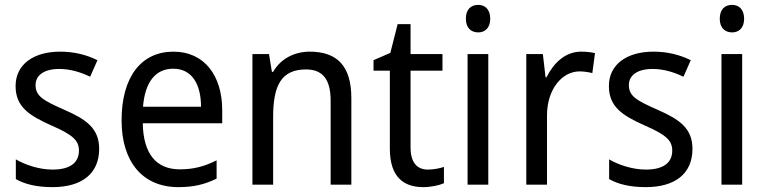

<svg xmlns="http://www.w3.org/2000/svg" viewBox="-20 -758 3144 788"><path d="M387 -147C387 -231 334 -268 245 -307C156 -346 126 -364 126 -409C126 -449 161 -475 223 -475C268 -475 311 -462 350 -443L380 -511C335 -533 285 -546 227 -546C118 -546 44 -494 44 -405C44 -319 100 -284 191 -243C279 -205 304 -181 304 -140C304 -92 270 -62 196 -62C140 -62 82 -82 45 -104V-23C82 -2 130 10 196 10C314 10 387 -44 387 -147Z M692 -546C560 -546 479 -443 479 -264C479 -94 565 10 712 10C775 10 820 -1 869 -25V-100C819 -75 775 -63 718 -63C621 -63 568 -127 566 -252H892V-306C892 -447 819 -546 692 -546ZM691 -476C770 -476 805 -409 805 -320H567C575 -421 618 -476 691 -476Z M1251 -546C1190 -546 1132 -518 1101 -463H1096L1084 -536H1016V0H1101V-278C1101 -408 1135 -473 1236 -473C1306 -473 1337 -430 1337 -345V0H1422V-355C1422 -487 1364 -546 1251 -546Z M1736 -62C1691 -62 1665 -92 1665 -153V-468H1796V-536H1665V-659H1612L1582 -541L1513 -511V-468H1580V-148C1580 -30 1638 10 1717 10C1748 10 1782 3 1802 -6V-73C1785 -67 1759 -62 1736 -62Z M1943 -738C1913 -738 1892 -720 1892 -681C1892 -644 1913 -625 1943 -625C1971 -625 1992 -644 1992 -681C1992 -719 1971 -738 1943 -738ZM1984 -536H1899V0H1984Z M2365 -546C2301 -546 2253 -501 2223 -441H2219L2208 -536H2140V0H2225V-284C2225 -391 2286 -465 2359 -465C2376 -465 2396 -462 2411 -458L2422 -540C2405 -544 2384 -546 2365 -546Z M2822 -147C2822 -231 2769 -268 2680 -307C2591 -346 2561 -364 2561 -409C2561 -449 2596 -475 2658 -475C2703 -475 2746 -462 2785 -443L2815 -511C2770 -533 2720 -546 2662 -546C2553 -546 2479 -494 2479 -405C2479 -319 2535 -284 2626 -243C2714 -205 2739 -181 2739 -140C2739 -92 2705 -62 2631 -62C2575 -62 2517 -82 2480 -104V-23C2517 -2 2565 10 2631 10C2749 10 2822 -44 2822 -147Z M2985 -738C2955 -738 2934 -720 2934 -681C2934 -644 2955 -625 2985 -625C3013 -625 3034 -644 3034 -681C3034 -719 3013 -738 2985 -738ZM3026 -536H2941V0H3026Z"/></svg>

Font: Noto Sans Lao SemiCondensed
Style: Regular
Weight: 400
Width: 4
Designer: Monotype Design Team
Foundry: Monotype Imaging Inc.
Version: Version 2.003